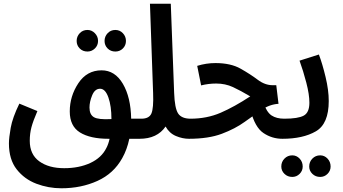

<svg xmlns="http://www.w3.org/2000/svg" viewBox="-20 -741 1841 1032"><path d="M637 109Q663 63 675 5H731Q793 5 793 -51Q793 -73 780 -88Q767 -103 740 -103H685Q683 -218 640.5 -290.5Q598 -363 526 -363Q447 -363 401 -293.5Q355 -224 355 -142Q355 -63 410 -29Q465 5 563 5H569Q563 33 552 54Q526 107 465.5 135Q405 163 325 163Q242 163 191 126Q140 89 140 16Q140 -23 149 -57Q158 -91 181 -144L84 -184Q47 -108 37.5 -54Q28 0 28 30Q28 116 69.5 169Q111 222 175.5 246.5Q240 271 310 271Q416 271 503.5 231.5Q591 192 637 109ZM461 -163Q461 -194 475.5 -229Q490 -264 518 -264Q546 -264 562.5 -217.5Q579 -171 579 -101Q509 -97 485 -111Q461 -125 461 -163ZM600 -464Q624 -464 640.5 -480.5Q657 -497 657 -521Q657 -545 640.5 -562.5Q624 -580 600 -580Q575 -580 558.5 -562.5Q542 -545 542 -521Q542 -497 558.5 -480.5Q575 -464 600 -464ZM450 -464Q473 -464 490 -480.5Q507 -497 507 -521Q507 -545 490 -562.5Q473 -580 450 -580Q425 -580 408.5 -562.5Q392 -545 392 -521Q392 -497 408.5 -480.5Q425 -464 450 -464Z M1058 -51Q1058 -73 1045 -88Q1032 -103 1005 -103Q956 -103 937.5 -131Q919 -159 916 -242L898 -721H786L803 -240Q806 -160 794 -131.5Q782 -103 740 -103L730 5Q825 5 870 -61Q890 -25 925.5 -10Q961 5 996 5Q1058 5 1058 -51Z M1498 5Q1561 5 1561 -51Q1561 -73 1548 -88Q1535 -103 1508 -103Q1466 -103 1439.5 -120.5Q1413 -138 1394 -193L1327 -148Q1350 -57 1396 -26Q1442 5 1498 5ZM994 5Q1101 5 1172.5 -22Q1244 -49 1294.5 -85.5Q1345 -122 1387 -151Q1429 -180 1477 -183L1465 -283H1446Q1404 -283 1365 -312.5Q1326 -342 1273 -372Q1220 -402 1138 -402Q1088 -402 1040 -387L1061 -282Q1101 -292 1142 -292Q1191 -292 1232 -273Q1273 -254 1325 -223Q1240 -167 1166 -135Q1092 -103 1003 -103Z M1498 5Q1608 5 1677.5 -35Q1747 -75 1747 -198Q1747 -256 1730 -327Q1713 -398 1694 -448L1590 -415Q1610 -360 1626.5 -296.5Q1643 -233 1643 -189Q1643 -136 1612.5 -119.5Q1582 -103 1508 -103ZM1701 210Q1724 210 1740.5 193.5Q1757 177 1757 154Q1757 129 1740.5 111.5Q1724 94 1701 94Q1676 94 1659 111.5Q1642 129 1642 154Q1642 177 1659 193.5Q1676 210 1701 210ZM1551 210Q1574 210 1590.5 193.5Q1607 177 1607 154Q1607 129 1590.5 111.5Q1574 94 1551 94Q1526 94 1509 111.5Q1492 129 1492 154Q1492 177 1509 193.5Q1526 210 1551 210Z"/></svg>

Font: Noto Sans Arabic UI ExtraCondensed Semi
Style: Regular
Weight: 600
Width: 3
Designer: Nadine Chahine - Monotype Design Team
Foundry: Monotype Imaging Inc.
Version: Version 1.900